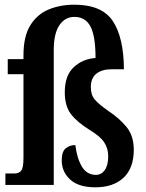

<svg xmlns="http://www.w3.org/2000/svg" viewBox="-20 -788 622 818"><path d="M386 10Q315 10 279 -23Q243 -56 243 -105Q243 -142 260 -156Q277 -170 301 -170Q308 -113 329 -78Q350 -43 389 -43Q412 -43 426.5 -63.5Q441 -84 441 -122Q441 -157 423 -183Q405 -209 358 -237Q307 -269 281.5 -303Q256 -337 256 -395Q256 -466 294 -501.5Q332 -537 387 -541Q387 -634 365.5 -675Q344 -716 297 -716Q257 -716 233 -680.5Q209 -645 209 -575V0H3V-49H43Q60 -49 70 -60.5Q80 -72 80 -116V-472H13V-536H80V-553Q80 -633 109 -680Q138 -727 187 -747.5Q236 -768 297 -768Q414 -768 460.5 -698.5Q507 -629 508 -493H457Q414 -493 390.5 -474Q367 -455 367 -417Q367 -383 384.5 -363Q402 -343 442 -315Q489 -284 519.5 -246.5Q550 -209 550 -150Q550 -72 506.5 -31Q463 10 386 10Z"/></svg>

Font: Noto Serif Thai ExtraCondensed
Style: Bold
Weight: 700
Width: 2
Designer: Monotype Design Team
Foundry: Monotype Imaging Inc.
Version: Version 2.002; ttfautohint (v1.8.4.7-5d5b)